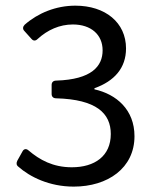

<svg xmlns="http://www.w3.org/2000/svg" viewBox="-20 -657 554 688"><path d="M244.1 11.7C366.2 11.7 461.9 -54.7 461.9 -168.9C461.9 -263.7 397.5 -319.3 318.4 -336.9V-340.8C389.6 -366.2 431.6 -413.1 431.6 -483.4C431.6 -576.2 357.4 -636.7 250 -636.7C180.7 -636.7 116.2 -610.4 68.4 -568.4C61.5 -561.5 60.5 -552.7 67.4 -545.9L92.8 -517.6C99.6 -509.8 107.4 -509.8 115.2 -517.6C150.4 -549.8 193.4 -569.3 241.2 -569.3C305.7 -569.3 347.7 -533.2 347.7 -476.6C347.7 -419.9 308.6 -372.1 181.6 -368.2C170.9 -368.2 165 -362.3 165 -352.5V-320.3C165 -310.5 170.9 -304.7 181.6 -304.7C325.2 -300.8 377 -251 377 -176.8C377 -97.7 319.3 -57.6 237.3 -57.6C169.9 -57.6 122.1 -84 82 -118.2C74.2 -125 65.4 -124 60.5 -114.3L42 -81.1C38.1 -73.2 38.1 -65.4 45.9 -59.6C86.9 -23.4 156.2 11.7 244.1 11.7Z"/></svg>

Font: Ed Sans Neue
Style: Regular
Weight: 400
Designer: Stephen Hutchings
Version: Version 1.004;PS 001.004;hotconv 1.0.88;makeotf.lib2.5.64775